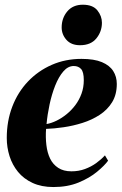

<svg xmlns="http://www.w3.org/2000/svg" viewBox="-20 -762 503 794"><path d="M427 -97.5Q412.5 -77.5 381.5 -51.8Q350.5 -26 305 -7.2Q259.5 11.5 201 11.5Q151.5 11.5 114.8 -5.5Q78 -22.5 54.5 -51.2Q31 -80 19.5 -116.2Q8 -152.5 8 -191.5Q8 -261.5 30.8 -321Q53.5 -380.5 95.5 -424.8Q137.5 -469 194 -493.8Q250.5 -518.5 317 -518.5Q369.5 -518.5 401.5 -505Q433.5 -491.5 448.2 -468.2Q463 -445 463 -415Q463 -371 443.8 -339.5Q424.5 -308 392.2 -287Q360 -266 321.2 -253.8Q282.5 -241.5 243 -235.8Q203.5 -230 170.5 -229Q168 -194 171.8 -162.2Q175.5 -130.5 187.2 -106.2Q199 -82 220.8 -67.8Q242.5 -53.5 275.5 -53.5Q305.5 -53.5 331.2 -63Q357 -72.5 377.8 -87.5Q398.5 -102.5 414 -119.5ZM285 -489Q261 -489 241.8 -466.5Q222.5 -444 208.2 -408Q194 -372 185 -330Q176 -288 172.5 -249Q192.5 -252.5 214 -263Q235.5 -273.5 255.5 -289.8Q275.5 -306 291.5 -327.2Q307.5 -348.5 317 -374.5Q326.5 -400.5 326.5 -430.5Q326.5 -464.5 315.2 -476.8Q304 -489 285 -489ZM311 -575Q274.5 -575 254.8 -597.2Q235 -619.5 235 -648.5Q235 -687 258.2 -714.8Q281.5 -742.5 322.5 -742.5Q364 -742.5 382.8 -719Q401.5 -695.5 401.5 -668Q401.5 -631.5 378.5 -603.2Q355.5 -575 311 -575Z"/></svg>

Font: Merriweather 144pt ExtraBold
Style: Italic
Weight: 800
Italic angle: -7.8°
Version: Version 2.101